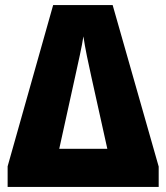

<svg xmlns="http://www.w3.org/2000/svg" viewBox="-20 -735 654 755"><path d="M10 0H604V-80L423 -715H189L10 -81ZM213 -150 276 -436C287 -487 302 -551 308 -592C314 -549 328 -483 339 -434L402 -150Z"/></svg>

Font: Noto Sans Condensed Black
Style: Regular
Weight: 900
Width: 3
Designer: Monotype Design Team
Foundry: Monotype Imaging Inc.
Version: Version 2.013